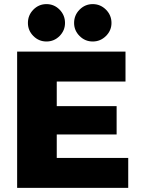

<svg xmlns="http://www.w3.org/2000/svg" viewBox="-20 -910 685 930"><path d="M63 0V-660.2H587.9V-515.1H254.9V-396H544.9V-258.8H254.9V-145H601.1V0ZM115.2 -798.8Q115.2 -836.4 141.6 -863.3Q168 -890.1 205.1 -890.1Q242.2 -890.1 268.6 -863.3Q294.9 -836.4 294.9 -798.8Q294.9 -762.2 268.6 -735.6Q242.2 -709 205.1 -709Q168 -709 141.6 -735.6Q115.2 -762.2 115.2 -798.8ZM338.9 -798.8Q338.9 -836.4 365.5 -863.3Q392.1 -890.1 429.2 -890.1Q466.3 -890.1 493.2 -863.3Q520 -836.4 520 -798.8Q520 -762.2 493.2 -735.6Q466.3 -709 429.2 -709Q392.1 -709 365.5 -735.6Q338.9 -762.2 338.9 -798.8Z"/></svg>

Font: Human Sans Black
Style: Regular
Weight: 800
Designer: Tim Radville
Foundry: Continuum
Version: Version 1.000;FEAKit 1.0